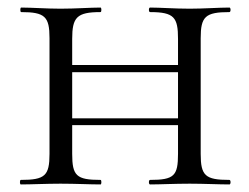

<svg xmlns="http://www.w3.org/2000/svg" viewBox="-20 -488 660 508"><path d="M587 -12C523 -12 511 -23 511 -81V-387C511 -444 523 -456 587 -456C591 -456 591 -468 587 -468C558 -468 520 -465 482 -465C441 -465 405 -468 377 -468C373 -468 373 -456 377 -456C441 -456 451 -442 451 -385V-316H171V-385C171 -442 183 -456 246 -456C249 -456 249 -468 246 -468C218 -468 181 -465 140 -465C102 -465 65 -468 36 -468C33 -468 33 -456 36 -456C99 -456 111 -444 111 -387V-81C111 -23 99 -12 35 -12C32 -12 32 0 35 0C64 0 102 -2 140 -2C181 -2 217 0 246 0C249 0 249 -12 246 -12C182 -12 171 -23 171 -81V-157H451V-81C451 -23 441 -12 377 -12C373 -12 373 0 377 0C405 0 441 -2 482 -2C520 -2 558 0 587 0C591 0 591 -12 587 -12ZM171 -175V-297H451V-175Z"/></svg>

Font: Cormorant SC
Style: Regular
Weight: 400
Designer: Christian Thalmann (Catharsis Fonts)
Version: Version 1.000;PS 001.000;hotconv 1.0.70;makeotf.lib2.5.58329